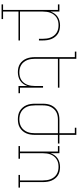

<svg xmlns="http://www.w3.org/2000/svg" viewBox="705 -1480 990 2440"><g transform="rotate(90 1200.0 -260.0)"><path d="M222 215H36V196H106V-501H36V-520H127V-407Q136 -434 153 -458Q170 -482 194 -498Q218 -514 246.5 -521Q275 -528 303 -528Q331 -528 358 -522Q385 -516 408 -501.5Q431 -487 448.5 -465Q466 -443 476 -417.5Q486 -392 490 -364.5Q494 -337 494 -310V-260H473V-310Q473 -335 469.5 -360Q466 -385 457 -408Q448 -431 432.5 -451Q417 -471 395.5 -484.5Q374 -498 349.5 -503.5Q325 -509 300 -509Q275 -509 250.5 -503.5Q226 -498 204.5 -484.5Q183 -471 167.5 -451Q152 -431 143 -408Q134 -385 130.5 -360Q127 -335 127 -310V-19H494V0H127V196H222Z M897 8Q869 8 842 2Q815 -4 792 -18.5Q769 -33 751.5 -55Q734 -77 724 -102.5Q714 -128 710 -155.5Q706 -183 706 -210V-716H636V-735H727V-520H1094V-501H727V-210Q727 -185 730.5 -160Q734 -135 743 -112Q752 -89 767.5 -69Q783 -49 804.5 -35.5Q826 -22 850.5 -16.5Q875 -11 900 -11Q925 -11 949.5 -16.5Q974 -22 995.5 -35.5Q1017 -49 1032.5 -69Q1048 -89 1057 -112Q1066 -135 1069.5 -160Q1073 -185 1073 -210V-312H1094V-19H1164V0H1073V-113Q1064 -86 1047 -62Q1030 -38 1006 -22Q982 -6 953.5 1Q925 8 897 8Z M1496 8Q1468 8 1440.5 2.5Q1413 -3 1389 -17.5Q1365 -32 1346.5 -53.5Q1328 -75 1317 -101Q1306 -127 1302 -154.5Q1298 -182 1298 -210V-310Q1298 -338 1302.5 -365.5Q1307 -393 1319 -418Q1331 -443 1350 -463.5Q1369 -484 1393.5 -497Q1418 -510 1445 -515Q1472 -520 1500 -520H1673V-716H1603V-735H1694V-520H1804V-501H1694V-210Q1694 -182 1690 -154.5Q1686 -127 1675 -101Q1664 -75 1645.5 -53.5Q1627 -32 1603 -17.5Q1579 -3 1551.5 2.5Q1524 8 1496 8ZM1496 -11Q1521 -11 1546 -16.5Q1571 -22 1592.5 -35Q1614 -48 1630.5 -68Q1647 -88 1656.5 -111Q1666 -134 1669.5 -159.5Q1673 -185 1673 -210V-501H1500Q1475 -501 1450.5 -496.5Q1426 -492 1404 -480Q1382 -468 1365 -449Q1348 -430 1337.5 -407.5Q1327 -385 1323 -360Q1319 -335 1319 -310V-210Q1319 -185 1322.5 -159.5Q1326 -134 1335.5 -111Q1345 -88 1361.5 -68Q1378 -48 1399.5 -35Q1421 -22 1446 -16.5Q1471 -11 1496 -11Z M1997 0H1836V-19H1906V-501H1836V-520H1927V-407Q1936 -434 1953 -458Q1970 -482 1994 -498Q2018 -514 2046.5 -521Q2075 -528 2103 -528Q2131 -528 2158 -522Q2185 -516 2208 -501.5Q2231 -487 2248.5 -465Q2266 -443 2276 -417.5Q2286 -392 2290 -364.5Q2294 -337 2294 -310V-19H2364V0H2203V-19H2273V-310Q2273 -335 2269.5 -360Q2266 -385 2257 -408Q2248 -431 2232.5 -451Q2217 -471 2195.5 -484.5Q2174 -498 2149.5 -503.5Q2125 -509 2100 -509Q2075 -509 2050.5 -503.5Q2026 -498 2004.5 -484.5Q1983 -471 1967.5 -451Q1952 -431 1943 -408Q1934 -385 1930.5 -360Q1927 -335 1927 -310V-19H1997Z"/></g></svg>

Font: Iosevka HT Thin Extended
Style: Regular
Weight: 100
Width: 7
Monospace: yes
Designer: Belleve Invis
Foundry: Belleve Invis
Version: Version 32.3.0; ttfautohint (v1.8.4)